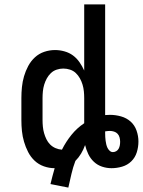

<svg xmlns="http://www.w3.org/2000/svg" viewBox="-20 -755 648 871"><path d="M290 96 209 80Q213 62 218 44Q223 26 228 8Q203 8 179 -0.5Q155 -9 137 -26Q119 -43 107.5 -65.5Q96 -88 89 -112Q82 -136 79.5 -160.5Q77 -185 77 -210V-310Q77 -335 79.5 -360Q82 -385 89 -409Q96 -433 108 -455.5Q120 -478 138.5 -495Q157 -512 181 -520Q205 -528 230 -528Q251 -528 272.5 -522Q294 -516 311 -503.5Q328 -491 340.5 -473Q353 -455 362 -435V-735H457V-233Q463 -233 468 -233.5Q473 -234 479 -234Q504 -234 529 -227Q554 -220 572.5 -203.5Q591 -187 599.5 -162.5Q608 -138 608 -113Q608 -88 600.5 -64Q593 -40 575.5 -23Q558 -6 534 1Q510 8 486 8Q464 8 443 1Q422 -6 406 -21Q390 -36 380.5 -56Q371 -76 366 -97Q359 -77 348 -58.5Q337 -40 322 -25Q311 4 304 34.5Q297 65 290 96ZM261 -76Q279 -112 304 -143Q329 -174 362 -196V-310Q362 -325 360.5 -340.5Q359 -356 354.5 -371Q350 -386 342.5 -399.5Q335 -413 324 -423.5Q313 -434 298 -439Q283 -444 267 -444Q252 -444 237 -439Q222 -434 211 -423.5Q200 -413 192.5 -399.5Q185 -386 180.5 -371Q176 -356 174.5 -340.5Q173 -325 173 -310V-210Q173 -195 174.5 -180Q176 -165 180 -151Q184 -137 190.5 -123.5Q197 -110 207.5 -99.5Q218 -89 232 -83Q246 -77 261 -76ZM492 -65Q500 -65 507 -69Q514 -73 518 -80Q522 -87 523.5 -95.5Q525 -104 525 -112Q525 -121 522.5 -131Q520 -141 513.5 -148Q507 -155 497.5 -158Q488 -161 479 -161Q473 -161 468 -160.5Q463 -160 457 -159V-151Q457 -142 457.5 -133.5Q458 -125 459 -117Q460 -109 462 -100.5Q464 -92 467.5 -84.5Q471 -77 477.5 -71Q484 -65 492 -65Z"/></svg>

Font: Iosevka Fixed Curly Md Ex
Style: Regular
Weight: 500
Width: 7
Monospace: yes
Designer: Belleve Invis
Foundry: Belleve Invis
Version: Version 30.1.2